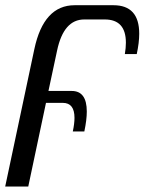

<svg xmlns="http://www.w3.org/2000/svg" viewBox="-88 -508 606 724"><path d="M18.6 195.3H-68.4L41.5 -322.8Q76.7 -488.3 193.4 -488.3H339.8Q437 -488.3 437 -380.9Q437 -347.7 427.7 -304.2H382.8Q386.7 -327.6 386.7 -347.2Q386.7 -434.6 307.1 -434.6H229.5Q152.3 -434.6 127.4 -317.9L94.7 -165H182.6Q239.3 -165 239.3 -87.4Q239.3 -56.2 230 -12.2H186.5Q192.9 -42 192.9 -63.5Q192.9 -120.1 148.9 -120.1H85.4Z"/></svg>

Font: Munson
Style: Italic
Weight: 400
Italic angle: -12°
Designer: Paul James MIller
Foundry: High-Logic / Made with FontCreator
Version: Version 2.10;May 5, 2019;FontCreator 11.5.0.2430 64-bit